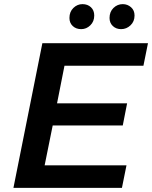

<svg xmlns="http://www.w3.org/2000/svg" viewBox="-20 -909 736 929"><path d="M196 -109H592L570 0H45L185 -700H696L674 -591H292L256 -409H595L574 -302H235ZM566 -768Q542 -768 526 -783Q510 -798 510 -822Q510 -852 529 -870.5Q548 -889 574 -889Q597 -889 614 -874Q631 -859 631 -834Q631 -805 611.5 -786.5Q592 -768 566 -768ZM373 -768Q348 -768 332 -783Q316 -798 316 -822Q316 -852 335 -870.5Q354 -889 379 -889Q404 -889 420 -874Q436 -859 436 -834Q436 -805 417 -786.5Q398 -768 373 -768Z"/></svg>

Font: Montserrat SemiBold
Style: Italic
Weight: 600
Italic angle: -11.3°
Designer: Julieta Ulanovsky
Foundry: Julieta Ulanovsky
Version: Version 9.000; ttfautohint (v1.8.4.7-5d5b)